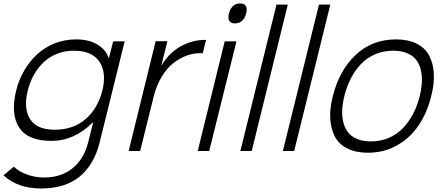

<svg xmlns="http://www.w3.org/2000/svg" viewBox="-22 -866 2539 1101"><path d="M401.9 -575.2Q350.1 -575.2 305.4 -557.6Q260.7 -540 228 -509Q195.3 -478 172.4 -437Q149.4 -396 137.2 -347.2Q111.8 -244.1 150.6 -183.1Q189.5 -122.1 291 -122.1Q399.4 -122.1 469.5 -183.6Q539.6 -245.1 564.9 -347.2Q590.3 -449.2 548.1 -512.2Q505.9 -575.2 401.9 -575.2ZM627 -628.9H692.9L549.8 -50.8Q517.6 79.1 434.1 147Q350.6 214.8 213.9 214.8Q78.6 214.8 -2 139.2L57.1 89.8Q87.9 118.7 134.3 135.3Q180.7 151.9 230 151.9Q328.6 151.9 394 98.9Q459.5 45.9 483.9 -50.8L512.2 -164.1H509.8Q405.3 -58.1 271 -58.1Q137.7 -58.1 87.6 -135.3Q37.6 -212.4 70.8 -347.2Q85.9 -408.7 116.7 -461.4Q147.5 -514.2 190.4 -554.2Q233.4 -594.2 291.5 -617.2Q349.6 -640.1 415 -640.1Q485.8 -640.1 534.4 -612.1Q583 -584 601.1 -534.2H603Z M1159.7 -637.2 1140.6 -561H1124Q1085.9 -561 1047.6 -546.9Q1009.3 -532.7 972.4 -504.4Q935.5 -476.1 905.3 -426Q875 -376 858.9 -311L781.7 0H715.8L870.6 -629.9H938L903.8 -493.2H905.8Q947.8 -563 1014.2 -600.1Q1080.6 -637.2 1152.8 -637.2Z M1334 -628.9 1177.7 0H1111.8L1266.6 -628.9ZM1389.6 -789.1Q1382.8 -761.7 1366.2 -746.8Q1349.6 -731.9 1325.7 -731.9Q1277.3 -731.9 1291 -789.1Q1297.9 -816.4 1314 -831.3Q1330.1 -846.2 1354 -846.2Q1403.3 -846.2 1389.6 -789.1Z M1628.4 -839.8 1421.4 0H1356.4L1563.5 -839.8Z M1872.1 -839.8 1665 0H1600.1L1807.1 -839.8Z M2384.8 -314.9Q2395.5 -358.9 2397.2 -397Q2398.9 -435.1 2390.4 -468.3Q2381.8 -501.5 2362.8 -524.9Q2343.8 -548.3 2310.8 -561.8Q2277.8 -575.2 2232.9 -575.2Q2176.8 -575.2 2129.4 -554.9Q2082 -534.7 2047.9 -498.5Q2013.7 -462.4 1990 -416.3Q1966.3 -370.1 1952.6 -314.9Q1941.9 -271.5 1940.2 -233.4Q1938.5 -195.3 1947.3 -162.4Q1956.1 -129.4 1975.1 -105.7Q1994.1 -82 2027.1 -68.6Q2060.1 -55.2 2104.5 -55.2Q2160.2 -55.2 2207.5 -75.4Q2254.9 -95.7 2289.1 -131.6Q2323.2 -167.5 2347.2 -213.6Q2371.1 -259.8 2384.8 -314.9ZM2450.7 -314.9Q2427.2 -218.8 2378.2 -146.5Q2329.1 -74.2 2254.2 -32.2Q2179.2 9.8 2087.9 9.8Q2018.6 9.8 1970.5 -14.2Q1922.4 -38.1 1899.2 -81.1Q1876 -124 1871.8 -183.6Q1867.7 -243.2 1886.7 -314.9Q1923.3 -462.4 2017.6 -551.3Q2111.8 -640.1 2248.5 -640.1Q2317.9 -640.1 2366.2 -616.2Q2414.6 -592.3 2438 -549.3Q2461.4 -506.3 2465.6 -446.5Q2469.7 -386.7 2450.7 -314.9Z"/></svg>

Font: Sinkin Sans 300 Light Italic
Style: Regular
Weight: 300
Italic angle: -112°
Designer: Keith Bates
Foundry: K-Type
Version: Sinkin Sans (version 1.0)  by Keith Bates   •   © 2014   www